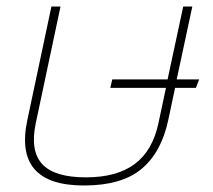

<svg xmlns="http://www.w3.org/2000/svg" viewBox="-20 -560 656 590"><path d="M238 10Q21 10 64 -191L138 -540H166L90 -182Q72 -97 109.5 -56Q147 -15 244 -15Q339 -15 394 -56Q449 -97 467 -182L490 -290H319L325 -316H495L543 -540H571L523 -316H592L582 -290H518L497 -191Q476 -92 415 -41Q354 10 238 10Z"/></svg>

Font: Kanit Thin
Style: Italic
Weight: 250
Italic angle: -12°
Designer: Katatrad Team
Foundry: CadsonDemak
Version: Version 2.000; ttfautohint (v1.8.3)